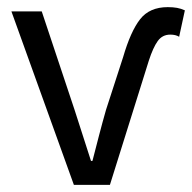

<svg xmlns="http://www.w3.org/2000/svg" viewBox="-20 -518 538 538"><path d="M187 0 12 -486H97L189 -210Q200 -175 212 -138.5Q224 -102 235 -67H239Q248 -102 257.5 -138.5Q267 -175 277 -210L325 -358Q346 -430 372.5 -464Q399 -498 450 -498Q465 -498 476 -496Q487 -494 498 -489L482 -415Q477 -418 471 -419.5Q465 -421 457 -421Q435 -421 422 -403Q409 -385 397 -348L288 0Z"/></svg>

Font: Source Sans 3
Style: Regular
Weight: 400
Designer: Paul D. Hunt
Foundry: Adobe
Version: Version 3.046;hotconv 1.0.118;makeotfexe 2.5.65603